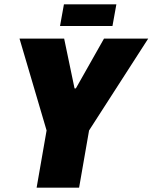

<svg xmlns="http://www.w3.org/2000/svg" viewBox="-20 -866 704 886"><path d="M149 0 195 -264 70 -688H276L324 -458H330L460 -688H664L391 -264L345 0ZM257 -746 275 -846H517L499 -746Z"/></svg>

Font: Archivo Condensed Black
Style: Italic
Weight: 900
Width: 3
Italic angle: -10°
Designer: Hector Gatti
Foundry: Omnibus-Type
Version: Version 2.001